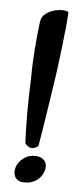

<svg xmlns="http://www.w3.org/2000/svg" viewBox="-85 -678 341 795"><g transform="rotate(10 85.0 -281.0)"><path d="M37.1 -252Q34.2 -289.1 33.2 -318.4Q30.3 -354.5 28.3 -391.6Q26.4 -428.7 25.9 -462.9Q25.4 -497.1 25.9 -527.8Q26.4 -558.6 27.3 -582Q28.3 -605.5 45.4 -619.6Q62.5 -633.8 82.5 -640.1Q102.5 -646.5 119.6 -646Q136.7 -645.5 136.7 -639.6Q137.7 -616.2 137.2 -578.6Q136.7 -541 135.7 -504.9Q134.8 -462.9 132.8 -417Q130.9 -369.1 127 -314.5Q124 -267.6 120.1 -206.1Q116.2 -144.5 110.4 -75.2Q106.4 -70.3 102.1 -67.9Q97.7 -65.4 93.8 -63.5Q88.9 -61.5 84 -61.5Q78.1 -61.5 73.2 -63.5Q62.5 -67.4 54.7 -77.1Q47.9 -130.9 43.5 -175.8Q39.1 -220.7 37.1 -252ZM155.3 8.8Q155.3 20.5 150.4 33.7Q145.5 46.9 135.3 58.1Q125 69.3 109.4 76.7Q93.8 84 71.3 84Q51.8 84 41.5 72.3Q31.2 60.5 31.2 43Q31.2 13.7 54.2 -9.3Q77.1 -32.2 111.3 -32.2Q129.9 -32.2 142.6 -21.5Q155.3 -10.7 155.3 8.8Z"/></g></svg>

Font: BKP Parklife Display
Style: Regular
Weight: 400
Designer: Font Diner, Inc.; LA MECHKY PLUS GmbH
Foundry: Font Diner, Inc.; LA MECHKY PLUS GmbH
Version: Version 1.007